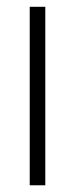

<svg xmlns="http://www.w3.org/2000/svg" viewBox="-20 -551 223 571"><path d="M114.7 0H68.4V-530.8H114.7Z"/></svg>

Font: Open Sans Condensed Light
Style: Regular
Weight: 300
Width: 3
Designer: Monotype Design Team
Foundry: Monotype Imaging Inc.
Version: Version 3.003; ttfautohint (v1.8.4)